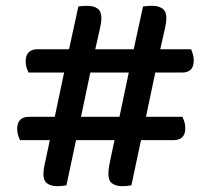

<svg xmlns="http://www.w3.org/2000/svg" viewBox="-20 -634 720 659"><path d="M513 -385 481 -233H606Q610 -225 613 -215.5Q616 -206 616 -194Q616 -153 575 -153H464L431 2Q416 5 400 5Q378 5 365 -4.5Q352 -14 352 -37Q352 -51 355.5 -69.5Q359 -88 362 -101L373 -153H241L208 2Q193 5 177 5Q155 5 142 -4.5Q129 -14 129 -37Q129 -50 133 -69Q137 -88 140 -101L151 -153H49Q45 -160 42 -170Q39 -180 39 -191Q39 -233 79 -233H168L200 -385H78Q74 -393 71 -402.5Q68 -412 68 -423Q68 -445 79 -455Q90 -465 108 -465H217L249 -612Q257 -613 265 -613.5Q273 -614 280 -614Q302 -614 315 -604.5Q328 -595 328 -572Q328 -558 324 -540.5Q320 -523 317 -509L307 -465H439L471 -612Q479 -613 487 -613.5Q495 -614 503 -614Q524 -614 537.5 -604.5Q551 -595 551 -572Q551 -558 547 -540.5Q543 -523 540 -509L530 -465H636Q639 -458 642 -448Q645 -438 645 -426Q645 -385 605 -385ZM258 -233H390L422 -385H290Z"/></svg>

Font: Baloo Bhaina 2 Medium
Style: Regular
Weight: 500
Designer: Yesha Goshar, Manish Minz, Shuchita Grover and Ek Type
Foundry: Ek Type
Version: Version 1.640;hotconv 1.0.111;makeotfexe 2.5.65597; ttfautoh